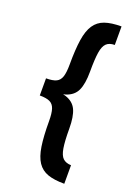

<svg xmlns="http://www.w3.org/2000/svg" viewBox="-168 -866 729 1032"><g transform="rotate(20 197.0 -350.0)"><path d="M54 -339V-399Q92 -399 112 -408.5Q132 -418 140 -442.5Q148 -467 148 -512Q148 -598 156.5 -654Q165 -710 186.5 -742Q208 -774 245 -787Q282 -800 340 -800V-694Q309 -694 292.5 -678Q276 -662 270 -623.5Q264 -585 264 -513Q264 -444 246.5 -406Q229 -368 183.5 -353.5Q138 -339 54 -339ZM340 100Q282 100 245 87Q208 74 186.5 42Q165 10 156.5 -46Q148 -102 148 -188Q148 -233 140 -257.5Q132 -282 112 -291.5Q92 -301 54 -301V-361Q138 -361 183.5 -346.5Q229 -332 246.5 -294.5Q264 -257 264 -187Q264 -116 270.5 -77Q277 -38 293.5 -22.5Q310 -7 340 -6Z"/></g></svg>

Font: Figtree
Style: Bold
Weight: 700
Designer: Erik Kennedy
Foundry: Erik Kennedy
Version: Version 2.001;gftools[0.9.30]